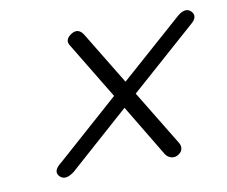

<svg xmlns="http://www.w3.org/2000/svg" viewBox="-52 -592 597 504"><g transform="rotate(-10 246.0 -340.0)"><path d="M69 -158Q55.5 -173 80.5 -192L247.5 -340L157 -489.5Q145 -506.5 165.5 -520Q184.5 -532 197.5 -513L283.5 -371.5L450.5 -519Q472.5 -536.5 486 -522.5Q500.5 -507.5 477.5 -489L304.5 -336L393 -190.5Q398.5 -182.5 397.5 -173.8Q396.5 -165 387.5 -159Q378 -152.5 368 -155Q358 -157.5 352 -166.5L269 -304.5L108.5 -162Q83 -142.5 69 -158Z"/></g></svg>

Font: Fraunces 9pt Soft Light
Style: Italic
Weight: 300
Italic angle: -16°
Version: Version 1.000;[0bf87f6ff]